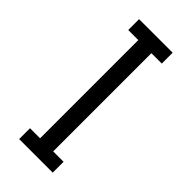

<svg xmlns="http://www.w3.org/2000/svg" viewBox="-239 -799 849 849"><g transform="rotate(45 185.0 -375.0)"><path d="M80.1 0V-67.9H143.1V-682.1H80.1V-750H290V-682.1H225.1V-67.9H290V0Z"/></g></svg>

Font: Kelly Slab
Style: Regular
Weight: 400
Designer: Denis Masharov
Foundry: Denis Masharov
Version: Version 1.001